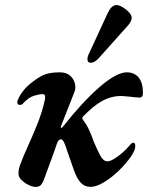

<svg xmlns="http://www.w3.org/2000/svg" viewBox="-20 -715 589 749"><path d="M119.2 14.2Q107.6 14.2 91.8 6.7Q75.9 -0.7 64 -12.7Q52.2 -24.6 52.2 -36.3Q52.2 -43.2 52.6 -48.4Q53 -53.5 54.6 -59.3Q56.2 -65.1 58.7 -72.4Q70.8 -105.1 88.7 -144.6Q106.7 -184.1 125.1 -229.4Q143.5 -274.6 154.4 -322.7Q157.1 -334.8 155.8 -341.3Q154.5 -347.8 144.5 -347.8Q134.4 -347.8 113 -341.6Q91.6 -335.4 68.4 -310Q64.4 -305.2 56.4 -305.8Q48.3 -306.4 47.5 -315Q47.5 -322.6 53.7 -334.6Q59.9 -346.6 69.3 -358.9Q78.7 -371.3 85.2 -377.1Q109.6 -399.8 137.5 -416.3Q165.5 -432.9 212.6 -432.9Q238.8 -432.9 253.3 -420Q267.7 -407.2 272.2 -389.3Q276.6 -371.5 270.4 -356.2L218.4 -224.3Q215.2 -216.6 218.9 -216.3Q222.5 -216.1 226.5 -221.9Q261.7 -266.9 296.9 -305.2Q332 -343.5 364.8 -372.4Q397.6 -401.3 425.7 -417.1Q453.9 -432.9 474.4 -432.9Q504.1 -432.9 520.9 -412.5Q537.8 -392.2 537.6 -351Q537.6 -334.3 524.1 -334.3Q517.5 -334.3 508.3 -335.4Q499 -336.5 489.2 -337.5Q477.9 -338.5 468.3 -339.5Q458.6 -340.5 453.1 -340.5Q432.1 -340.5 413.3 -335.3Q394.6 -330.1 376.7 -320Q358.9 -310 341.5 -295.5Q324.2 -281 305.1 -261.6Q301.1 -257.6 301.1 -254.3Q301 -251 305.4 -244.9Q317.7 -229.6 327.6 -207.8Q337.5 -186 345.8 -162.2Q358 -133.3 370.4 -109.5Q382.8 -85.7 398.6 -85.7Q409.1 -85.7 424.5 -94.9Q439.9 -104 455 -117.1Q470.1 -130.2 478.2 -139.6Q487.5 -150.1 491.6 -154.2Q495.8 -158.3 499.8 -158.3Q504.4 -158.3 506.1 -154Q507.8 -149.8 507.8 -145.1Q507.8 -128.3 489.3 -102Q470.9 -75.8 443 -48.8Q415.2 -21.8 385.4 -3.9Q355.6 14 333 14Q310.4 14 295.3 -1.9Q280.2 -17.8 268.6 -50.4L233.8 -150.1Q230.6 -158.7 226.8 -165.1Q223 -171.4 216.3 -171.4Q212 -171.4 208 -166.4Q204.1 -161.4 200.1 -149.3Q190.7 -120.7 177.6 -85.8Q164.4 -50.9 152.5 -17.6Q145.7 0.8 138.6 7.5Q131.4 14.2 119.2 14.2ZM334.5 -470.1Q322.4 -470.1 321.4 -480.7Q320.4 -491.3 325.2 -501.6L398.5 -660.3Q406.8 -678.5 415.4 -686.8Q423.9 -695.2 435 -695.2Q444.9 -695.2 459 -686.7Q473 -678.2 483.3 -667Q493.7 -655.7 493.7 -646Q493.7 -637.1 488 -627.6Q482.2 -618 471.6 -607L364 -486.7Q357.6 -479.9 349.8 -475Q342.1 -470.1 334.5 -470.1Z"/></svg>

Font: EB Garamond
Style: Italic
Weight: 400
Italic angle: -17.2°
Designer: Georg Duffner and Octavio Pardo
Foundry: Georg Duffner
Version: Version 1.001